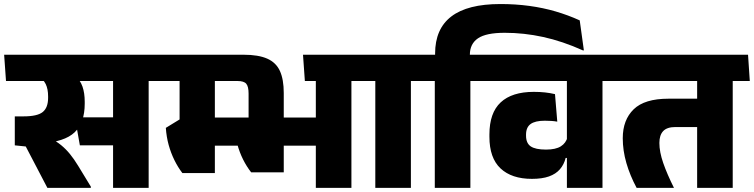

<svg xmlns="http://www.w3.org/2000/svg" viewBox="-45 -908 3644 928"><path d="M673.5 -559.5H501.5V0H673.5ZM477.5 -516.5H756L747.5 -643.5H469ZM706 -516.5 697.5 -643.5H-25L-16 -516.5ZM317 -341 341 -205.5H539.5V-341ZM394 0V-6L332.5 -107Q313 -139 293.5 -163Q274 -187 251.2 -205.8Q228.5 -224.5 198 -240.5V-311.5L26.5 -345.5V-205.5L79.5 -200L184 0ZM317.5 -544.5H134Q165 -525 176.2 -501.2Q187.5 -477.5 187.5 -442V-435Q187.5 -388 161.8 -366.8Q136 -345.5 68 -345.5H26.5L111.5 -212.5L152.5 -215Q267 -222 315.8 -268.5Q364.5 -315 364.5 -407V-416Q364.5 -458.5 353.8 -489.2Q343 -520 317.5 -544.5Z M1136.5 -204H1220.5V-340H1136.5ZM1126 -516.5 1117 -643.5H706.5L715 -516.5ZM875 -204H1190.5V-340H875ZM993.5 -562H823V-266H993.5ZM836.5 -71.5H993.5Q993.5 -77.5 993.5 -103.5Q993.5 -129.5 993.5 -164.5Q993.5 -199.5 993.5 -235Q993.5 -270.5 993.5 -297Q993.5 -323.5 993.5 -331H823.5L756.5 -290Q759.5 -246.5 770.2 -207.5Q781 -168.5 798 -134Q815 -99.5 836.5 -71.5ZM1653.5 -559.5H1481.5V0H1653.5ZM1457.5 -516.5H1736L1727.5 -643.5H1449ZM1428.5 -516.5H1736L1727.5 -643.5H1419.5ZM1207 -204H1545.5V-340H1207ZM1169 -75H1326.5V-331.5H1156.5L1088.5 -292Q1091.5 -249 1102.2 -210Q1113 -171 1130 -137Q1147 -103 1169 -75ZM1156.5 -268.5H1326.5V-458.5Q1326.5 -524 1308 -564.8Q1289.5 -605.5 1246.8 -624.5Q1204 -643.5 1131.5 -643.5H1039.5L1048.5 -516.5H1102.5Q1134 -516.5 1145.2 -503.2Q1156.5 -490 1156.5 -455.5Z M1941 0V-559.5H1769V0ZM2023.5 -516.5 2014.5 -643.5H1686.5L1695 -516.5Z M2228.5 0V-559.5H2056.5V0ZM2311 -516.5 2302 -643.5H1974L1982.5 -516.5ZM2373.5 -888.5Q2215 -888.5 2136.5 -828.5Q2058 -768.5 2058 -649V-618.5H2226V-643.5Q2226 -696 2265.2 -722.8Q2304.5 -749.5 2394.5 -749.5Q2487.5 -749.5 2580.5 -729.2Q2673.5 -709 2773.5 -664L2777 -665L2757 -809.5Q2701 -835 2640.2 -852.8Q2579.5 -870.5 2513 -879.5Q2446.5 -888.5 2373.5 -888.5Z M2867 -559.5H2695V0H2867ZM2671 -516.5H2949.5L2941 -643.5H2662.5ZM2270 -516.5H2899.5L2891 -643.5H2261.5ZM2320.5 -247Q2320.5 -144.5 2374.2 -94Q2428 -43.5 2526 -43.5Q2575 -43.5 2608.2 -55.2Q2641.5 -67 2661.2 -89.8Q2681 -112.5 2689 -144.5H2706.5L2698 -245Q2690.5 -216.5 2665.8 -200.8Q2641 -185 2594 -185Q2543 -185 2520.2 -200.5Q2497.5 -216 2497.5 -252.5V-257Q2497.5 -292.5 2519.5 -308.5Q2541.5 -324.5 2588 -324.5Q2605 -324.5 2620 -323.5Q2635 -322.5 2648.5 -320L2637.5 -453Q2614.5 -458.5 2589.8 -461.2Q2565 -464 2535 -464Q2429.5 -464 2375 -413.2Q2320.5 -362.5 2320.5 -258Z M3496.5 -559.5H3324.5V0H3496.5ZM3300.5 -516.5H3579L3570.5 -643.5H3292ZM2908.5 -516.5H3531.5L3523 -643.5H2900ZM3032 0H3212.5Q3179 -67 3160.5 -120.5Q3142 -174 3142 -217Q3142 -255 3160.5 -274.5Q3179 -294 3219.5 -294H3393V-431H3186Q3070.5 -431 3017.8 -379.8Q2965 -328.5 2965 -240Q2965 -180.5 2982.5 -120Q3000 -59.5 3032 0Z"/></svg>

Font: Anek Devanagari Medium ExtraBold
Style: Regular
Weight: 800
Version: Version 1.003